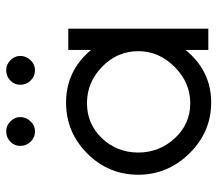

<svg xmlns="http://www.w3.org/2000/svg" viewBox="-60 -616 687 606"><g transform="rotate(-90 283.0 -312.5)"><path d="M172 -545Q153 -545 139.5 -558.5Q126 -572 126 -592Q126 -610 139.5 -623Q153 -636 172 -636Q190 -636 203.5 -622.5Q217 -609 217 -592Q217 -573 203.5 -559Q190 -545 172 -545ZM365 -545Q346 -545 332.5 -558.5Q319 -572 319 -592Q319 -610 332.5 -623Q346 -636 365 -636Q383 -636 396.5 -622.5Q410 -609 410 -592Q410 -573 396.5 -559Q383 -545 365 -545ZM263 11Q170 11 102.5 -57.5Q35 -126 35 -219Q35 -313 102 -380Q169 -447 263 -447Q363 -447 429 -368V-440H496V2H429V-70Q363 11 263 11ZM261 -55Q326 -55 375.5 -104.5Q425 -154 425 -219Q425 -285 376 -333Q327 -381 261 -381Q195 -381 150 -333.5Q105 -286 105 -219Q105 -153 150 -104Q195 -55 261 -55Z"/></g></svg>

Font: Arcon
Style: Regular
Weight: 400
Designer: M. Zarth
Foundry: martin zarth - visuelle & digitale kommunikation
Version: Version 1.131;PS 001.131;hotconv 1.0.70;makeotf.lib2.5.58329